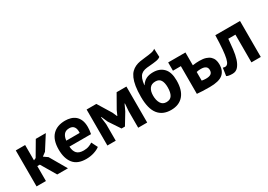

<svg xmlns="http://www.w3.org/2000/svg" viewBox="4 -1512 3221 2310"><g transform="rotate(-30 1614.0 -356.5)"><path d="M222 -207H187V0H57V-500H187V-287L218 -301L335 -500H474L353 -310L302 -272L358 -233L493 0H344Z M509 0ZM933 -43Q903 -19 851.5 -2.5Q800 14 742 14Q621 14 565 -56.5Q509 -127 509 -250Q509 -382 572 -448Q635 -514 749 -514Q787 -514 823 -504Q859 -494 887 -471Q915 -448 932 -409Q949 -370 949 -312Q949 -291 946.5 -267Q944 -243 939 -217H639Q642 -154 671.5 -122Q701 -90 767 -90Q808 -90 840.5 -102.5Q873 -115 890 -128ZM747 -410Q696 -410 671.5 -379.5Q647 -349 642 -298H828Q832 -352 811.5 -381Q791 -410 747 -410Z M1469 -229 1477 -333H1472L1432 -247L1338 -92H1291L1188 -247L1150 -333H1144L1157 -230V0H1041V-500H1176L1291 -312L1319 -249H1323L1352 -314L1458 -500H1594V0H1469Z M1792 -406Q1821 -450 1860.5 -469.5Q1900 -489 1956 -489Q2047 -489 2100.5 -433.5Q2154 -378 2154 -261Q2154 -126 2093 -56Q2032 14 1921 14Q1805 14 1744 -63Q1683 -140 1683 -303Q1683 -389 1693 -450Q1703 -511 1721.5 -553Q1740 -595 1765.5 -620Q1791 -645 1822.5 -659.5Q1854 -674 1890 -680Q1926 -686 1966 -690Q2018 -695 2055 -702.5Q2092 -710 2110 -727L2115 -611Q2095 -594 2058 -587.5Q2021 -581 1958 -576Q1920 -574 1891 -567Q1862 -560 1841 -542Q1820 -524 1807.5 -491.5Q1795 -459 1789 -406ZM1817 -244Q1817 -180 1842 -138Q1867 -96 1919 -96Q1973 -96 1996.5 -134Q2020 -172 2020 -244Q2020 -309 1998 -344Q1976 -379 1925 -379Q1870 -379 1843.5 -343Q1817 -307 1817 -244Z M2414 -109Q2442 -103 2471 -103Q2519 -103 2541 -119.5Q2563 -136 2563 -171Q2563 -236 2474 -236Q2439 -236 2414 -229ZM2414 -322Q2438 -326 2463 -327.5Q2488 -329 2508 -329Q2560 -329 2596 -317.5Q2632 -306 2654.5 -285Q2677 -264 2687 -235.5Q2697 -207 2697 -174Q2697 -83 2642.5 -38Q2588 7 2460 7Q2403 7 2361 5Q2319 3 2284 0V-385H2174V-500H2414Z M3042 -385H2943Q2937 -314 2929 -244Q2921 -174 2903.5 -118.5Q2886 -63 2856 -28.5Q2826 6 2778 6Q2720 6 2696 -9L2712 -117Q2728 -111 2742 -111Q2762 -111 2777 -128Q2792 -145 2802.5 -189Q2813 -233 2819.5 -308.5Q2826 -384 2829 -500H3172V0H3042Z"/></g></svg>

Font: PT Sans
Style: Bold
Weight: 700
Version: Version 2.003W OFL; ttfautohint (v1.6)